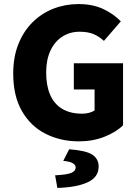

<svg xmlns="http://www.w3.org/2000/svg" viewBox="-20 -683 681 944"><path d="M368 12Q278 12 204.5 -25Q131 -62 88 -136.5Q45 -211 45 -321Q45 -403 70.5 -466.5Q96 -530 140.5 -574Q185 -618 243 -640.5Q301 -663 366 -663Q437 -663 489 -638Q541 -613 574 -578L491 -482Q467 -504 439.5 -515.5Q412 -527 371 -527Q324 -527 286.5 -503Q249 -479 228 -434Q207 -389 207 -327Q207 -262 226.5 -217Q246 -172 285.5 -148Q325 -124 385 -124Q402 -124 418.5 -128.5Q435 -133 445 -140V-243H343V-372H585V-67Q552 -34 494.5 -11Q437 12 368 12ZM262 241 251 179Q309 176 330.5 167Q352 158 352 141Q352 128 338 119.5Q324 111 291 108L320 51Q403 57 434 77.5Q465 98 465 136Q465 188 411.5 213Q358 238 262 241Z"/></svg>

Font: Mada ExtraBold
Style: Regular
Weight: 800
Designer: Khaled Hosny
Version: Version 1.5